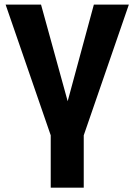

<svg xmlns="http://www.w3.org/2000/svg" viewBox="-20 -579 602 852"><path d="M4.9 -558.6H162.1L280.3 -129.9L396.5 -558.6H551.8L351.6 21.5V253.9H205.1V21.5Z"/></svg>

Font: GenEi M Gothic v2 Bold
Style: Regular
Weight: 700
Version: Version 2.0